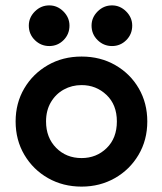

<svg xmlns="http://www.w3.org/2000/svg" viewBox="-20 -687 601 713"><path d="M283 6Q214 6 158.5 -25.5Q103 -57 70.5 -112Q38 -167 38 -236Q38 -304 70 -358.5Q102 -413 157.5 -445Q213 -477 283 -477Q353 -477 408.5 -445Q464 -413 495.5 -358.5Q527 -304 527 -236Q527 -167 494.5 -112Q462 -57 406.5 -25.5Q351 6 283 6ZM283 -100Q338 -100 376 -137Q414 -174 414 -236Q414 -298 375.5 -334.5Q337 -371 283 -371Q247 -371 217 -354.5Q187 -338 169 -307.5Q151 -277 151 -236Q151 -176 188.5 -138Q226 -100 283 -100ZM396 -516Q365 -516 342.5 -538Q320 -560 320 -592Q320 -622 342.5 -644.5Q365 -667 396 -667Q426 -667 448.5 -644.5Q471 -622 471 -592Q471 -560 449 -538Q427 -516 396 -516ZM163 -516Q132 -516 109.5 -538Q87 -560 87 -592Q87 -622 109.5 -644.5Q132 -667 163 -667Q193 -667 215.5 -644.5Q238 -622 238 -592Q238 -560 216 -538Q194 -516 163 -516Z"/></svg>

Font: Lil Grotesk Bold
Style: Regular
Weight: 700
Designer: Bastien Sozeau
Foundry: NBR — Bastien Sozeau
Version: Version 4.002; ttfautohint (v1.8.4.7-5d5b)